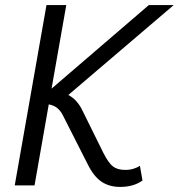

<svg xmlns="http://www.w3.org/2000/svg" viewBox="-20 -730 704 756"><path d="M38 0 163 -710H241L183 -381L566 -710H664L249 -356Q284 -338 305 -294L386 -130Q407 -88 425 -74.5Q443 -61 473 -61Q491 -61 505.5 -65.5Q520 -70 531 -77L541 -19Q522 -6 500.5 0Q479 6 453 6Q411 6 380.5 -14Q350 -34 326 -82L227 -277Q219 -293 206 -304Q193 -315 172 -319L116 0Z"/></svg>

Font: Livvic
Style: Italic
Weight: 400
Italic angle: -10°
Designer: Jacques Le Bailly, Baron von Fonthausen
Version: Version 1.001; ttfautohint (v1.8.2)